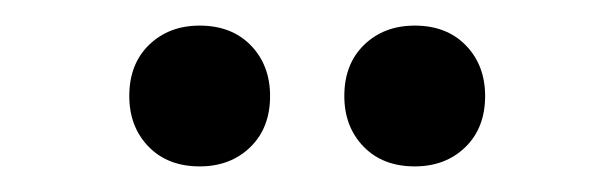

<svg xmlns="http://www.w3.org/2000/svg" viewBox="-20 -675 478 150"><path d="M81 -600Q81 -625 96.5 -640Q112 -655 136 -655Q161 -655 176 -639.5Q191 -624 191 -600Q191 -575 175.5 -560Q160 -545 136 -545Q111 -545 96 -560.5Q81 -576 81 -600ZM249 -600Q249 -625 264.5 -640Q280 -655 304 -655Q329 -655 344 -639.5Q359 -624 359 -600Q359 -575 343.5 -560Q328 -545 304 -545Q279 -545 264 -560.5Q249 -576 249 -600Z"/></svg>

Font: Madhuban Light
Style: Regular
Weight: 300
Designer: jaikishan Patel
Foundry: MagicType
Version: Version 1.000